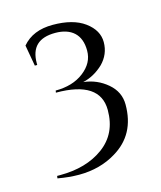

<svg xmlns="http://www.w3.org/2000/svg" viewBox="-75 -769 460 547"><g transform="rotate(-15 155.0 -496.0)"><path d="M51 -613C51 -613 58 -613 58 -613C58 -613 58 -613 58 -613C58 -614 58 -616 58 -618C58 -618 58 -618 58 -618C58 -665 82 -688 131 -688C131 -688 131 -688 131 -688C154 -688 173 -682 186 -670C199 -658 206 -640 206 -616C206 -591 195 -571 173 -554C151 -537 123 -529 90 -529C90 -529 89 -523 89 -523C89 -523 89 -523 89 -523C176 -523 219 -494 219 -437C219 -437 219 -437 219 -437C219 -390 202 -355 168 -330C134 -305 91 -293 40 -293C40 -293 40 -293 40 -293C37 -293 34 -293 31 -293C31 -293 30 -286 30 -286C30 -286 30 -286 30 -286C52 -282 73 -280 93 -280C93 -280 93 -280 93 -280C134 -280 171 -290 202 -309C202 -309 202 -309 202 -309C249 -337 272 -380 272 -439C272 -439 272 -439 272 -439C272 -464 262 -485 242 -502C222 -519 199 -529 172 -532C172 -532 172 -532 172 -532C194 -537 214 -548 232 -565C249 -582 258 -603 258 -627C258 -650 247 -670 224 -687C201 -704 169 -712 130 -712C91 -712 61 -700 40 -675C40 -675 51 -613 51 -613Z"/></g></svg>

Font: Cinzel Utterance
Style: Regular
Weight: 500
Designer: Natanael Gama
Foundry: ""
Version: ""